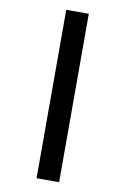

<svg xmlns="http://www.w3.org/2000/svg" viewBox="-104 -820 717 1098"><g transform="rotate(10 254.5 -271.0)"><path d="M189 -760H320V218H189Z"/></g></svg>

Font: Noto Sans Gujarati UI Black
Style: Regular
Weight: 900
Designer: Jelle Bosma - Monotype Design Team, Universal Thirst
Foundry: Monotype Imaging Inc.
Version: Version 2.106; ttfautohint (v1.8.4.7-5d5b)